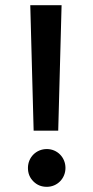

<svg xmlns="http://www.w3.org/2000/svg" viewBox="-20 -715 361 742"><path d="M110 -210H205L218 -695H97ZM109 -14C123 0 140 7 161 7C201 7 233 -25 233 -66C233 -107 201 -139 161 -139C120 -139 88 -107 88 -66C88 -45 95 -28 109 -14Z"/></svg>

Font: Poppins Medium
Style: Regular
Weight: 500
Designer: Ninad Kale (Devanagari), Jonny Pinhorn (Latin)
Foundry: Indian Type Foundry
Version: 4.004